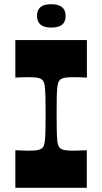

<svg xmlns="http://www.w3.org/2000/svg" viewBox="-20 -890 484 910"><path d="M52.7 0V-177.9Q72.7 -177.2 88.1 -176.6Q103.4 -175.9 115.1 -175.9Q143.4 -175.9 156.5 -178.2Q169.5 -180.6 176.1 -185.3Q182.8 -189.6 186.5 -196.6Q190.2 -203.6 192.3 -219.9Q194.5 -236.1 195.3 -267Q196.2 -297.9 196.2 -350Q196.2 -402.1 195.3 -433Q194.5 -463.9 192.3 -480.1Q190.2 -496.4 186.5 -503.4Q182.8 -510.4 176.1 -514.7Q169.5 -519.4 156.5 -521.8Q143.4 -524.1 115.1 -524.1Q103.4 -524.1 88.1 -523.8Q72.7 -523.4 52.7 -522.1V-700H391.8V-522.1Q372.8 -523.4 357.2 -523.8Q341.7 -524.1 329.4 -524.1Q301 -524.1 288.2 -521.8Q275.3 -519.4 268.3 -514.7Q262.3 -510.4 258.3 -503.4Q254.3 -496.4 252.1 -480.1Q250 -463.9 249.1 -433Q248.3 -402.1 248.3 -350Q248.3 -297.9 249.1 -267Q250 -236.1 252 -219.9Q254 -203.6 258 -196.6Q262 -189.6 268 -185.3Q275 -180.6 287.9 -178.2Q300.7 -175.9 329 -175.9Q341.4 -175.9 356.9 -176.6Q372.4 -177.2 391.4 -177.9V0ZM223.2 -759.3Q155.4 -759.3 155.4 -814.9Q155.4 -842.7 172 -856.4Q188.5 -870.1 223.2 -870.1Q256.7 -870.1 273.9 -856.2Q291 -842.4 291 -814.7Q291 -787 274.5 -773.1Q258 -759.3 223.2 -759.3Z"/></svg>

Font: Ojuju ExtraLight
Style: Regular
Weight: 200
Designer: Chisaokwu Joboson, Mirko Velimirovic
Foundry: Udi Foundry
Version: Version 1.000